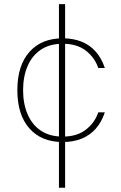

<svg xmlns="http://www.w3.org/2000/svg" viewBox="-20 -670 574 913"><path d="M260.3 -650.4V222.7H289.6V-650.4ZM278.3 -487.8Q177.2 -487.8 119.9 -423.1Q62.5 -358.4 62.5 -241.2Q62.5 -124 119.9 -59.3Q177.2 5.4 278.3 5.4Q327.6 5.4 367.2 -10.3Q406.7 -25.9 434.8 -57.4Q462.9 -88.9 478.5 -135.7H447.3Q430.7 -86.4 388.4 -53.5Q346.2 -20.5 278.3 -20.5Q216.3 -20.5 174.3 -48.8Q132.3 -77.1 111.1 -127Q89.8 -176.8 89.8 -241.2Q89.8 -305.7 111.1 -355.5Q132.3 -405.3 174.3 -433.6Q216.3 -461.9 278.3 -461.9Q346.2 -461.9 388.4 -429Q430.7 -396 447.3 -346.7H478.5Q462.9 -393.6 434.8 -425Q406.7 -456.5 367.2 -472.2Q327.6 -487.8 278.3 -487.8Z"/></svg>

Font: Estedad-FD VF
Style: Regular
Weight: 100
Designer: Amin Abedi
Version: Version 7.3